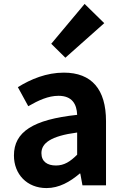

<svg xmlns="http://www.w3.org/2000/svg" viewBox="-20 -944 631 978"><path d="M217 14C281 14 337 -18 386 -60H389L400 0H520V-327C520 -489 447 -574 305 -574C217 -574 137 -541 71 -500L124 -403C176 -433 226 -456 278 -456C347 -456 371 -414 373 -359C148 -335 51 -272 51 -152C51 -57 117 14 217 14ZM265 -101C222 -101 191 -120 191 -164C191 -214 237 -251 373 -269V-156C338 -121 307 -101 265 -101ZM313 -650 511 -826 411 -924 241 -721Z"/></svg>

Font: Source Han Sans Old Style Bold
Style: Regular
Weight: 700
Designer: Ryoko NISHIZUKA (kana & ideographs); Paul D. Hunt (Latin, Greek & Cyrillic); Wenlong ZHANG (bopomofo); Sandoll Communica
Foundry: Adobe Systems Incorporated
Version: Version 1.004;PS 1.004;hotconv 1.0.81;makeotf.lib2.5.63406